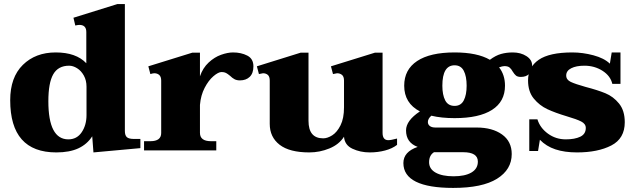

<svg xmlns="http://www.w3.org/2000/svg" viewBox="-20 -737 3114 941"><path d="M30 -246Q30 -358 92 -419Q154 -480 253 -480Q353 -480 403 -427V-580Q403 -615 369 -615Q363 -615 349 -612L340 -650L555 -717H592V-95Q592 -74 601.5 -65Q611 -56 637 -56H668V-11L438 10L432 -69Q407 -30 364 -10Q321 10 256 10Q30 10 30 -246ZM404 -173V-312Q404 -343 391 -366.5Q378 -390 358 -402.5Q338 -415 319 -415Q265 -415 241 -373Q217 -331 217 -241Q217 -54 315 -54Q357 -54 380.5 -89Q404 -124 404 -173Z M1222 -412Q1222 -378 1204 -360.5Q1186 -343 1156 -343Q1140 -343 1129 -349Q1118 -355 1108 -365Q1096 -375 1087.5 -379.5Q1079 -384 1066 -384Q1050 -384 1026 -363.5Q1002 -343 983 -306.5Q964 -270 960 -223V-86Q960 -45 1014 -45H1040V0H686V-45H717Q770 -45 770 -85V-342Q770 -361 760.5 -369.5Q751 -378 736 -378Q730 -378 717 -374L707 -412L923 -479H960V-363Q974 -404 1002.5 -430.5Q1031 -457 1063.5 -468.5Q1096 -480 1122 -480Q1162 -480 1192 -464.5Q1222 -449 1222 -412Z M1926 -58V-27Q1903 -9 1867.5 0.5Q1832 10 1792 10Q1746 10 1707.5 -8Q1669 -26 1666 -67Q1642 -29 1594.5 -9.5Q1547 10 1496 10Q1399 10 1350.5 -27.5Q1302 -65 1302 -130V-342Q1302 -362 1292.5 -370Q1283 -378 1269 -378Q1266 -378 1249 -374L1239 -412L1454 -479H1492V-145Q1492 -59 1564 -59Q1585 -59 1608.5 -74Q1632 -89 1649 -123Q1666 -157 1666 -211V-342Q1666 -362 1656 -370Q1646 -378 1632 -378Q1631 -378 1612 -374L1602 -412L1818 -479H1855V-86Q1855 -50 1883 -50Q1896 -50 1926 -58Z M2588 -416Q2588 -390 2573.5 -375Q2559 -360 2533 -360Q2517 -360 2509 -366.5Q2501 -373 2493 -386Q2486 -399 2477.5 -406Q2469 -413 2452 -413Q2443 -413 2426 -407Q2455 -370 2455 -317Q2455 -239 2391.5 -198.5Q2328 -158 2208 -158Q2143 -158 2094 -170Q2077 -155 2077 -139Q2077 -127 2086.5 -119.5Q2096 -112 2114 -112H2316Q2393 -112 2440.5 -78Q2488 -44 2488 18Q2488 94 2416 139Q2344 184 2201 184Q2080 184 2018.5 153.5Q1957 123 1957 62Q1957 7 2027 -17Q1970 -38 1970 -98Q1970 -146 2038 -191Q1961 -231 1961 -317Q1961 -396 2024.5 -438Q2088 -480 2208 -480Q2319 -480 2381 -444Q2409 -465 2435.5 -472.5Q2462 -480 2493 -480Q2532 -480 2560 -462Q2588 -444 2588 -416ZM2267 -317Q2267 -363 2253 -390Q2239 -417 2208 -417Q2148 -417 2148 -317Q2148 -272 2162 -245Q2176 -218 2208 -218Q2239 -218 2253 -245Q2267 -272 2267 -317ZM2083 58Q2083 91 2115 109Q2147 127 2203 127Q2259 127 2290.5 108.5Q2322 90 2322 55Q2322 9 2250 9H2107Q2083 24 2083 58Z M2626 -52 2617 3H2574V-152H2614Q2627 -110 2665.5 -82Q2704 -54 2753 -54Q2797 -54 2824 -67Q2851 -80 2851 -110Q2851 -130 2828.5 -141.5Q2806 -153 2758 -167Q2701 -184 2662.5 -202Q2624 -220 2596 -254Q2568 -288 2568 -343Q2568 -408 2620.5 -444Q2673 -480 2785 -480Q2836 -480 2888.5 -466Q2941 -452 2969 -425L2978 -480H3021V-326H2981Q2972 -365 2933 -390Q2894 -415 2844 -415Q2804 -415 2779.5 -402.5Q2755 -390 2755 -367Q2755 -346 2777.5 -335.5Q2800 -325 2850 -311Q2908 -296 2947 -280Q2986 -264 3014 -229.5Q3042 -195 3042 -138Q3042 -58 2976 -24Q2910 10 2808 10Q2747 10 2702 -5Q2657 -20 2626 -52Z"/></svg>

Font: Taviraj ExtraBold
Style: Regular
Weight: 800
Designer: Katatrad Team
Foundry: CadsonDemak
Version: Version 1.001